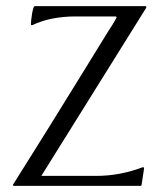

<svg xmlns="http://www.w3.org/2000/svg" viewBox="-20 -608 516 628"><path d="M81.1 -529.3Q81.1 -532.7 82 -542.2Q83 -551.8 84.7 -562Q86.4 -572.3 88.6 -580.1Q90.8 -587.9 93.3 -587.9H456.1L458.5 -586.4V-583L115.2 -32.7H294.4Q334 -32.7 372.6 -40Q411.1 -47.4 448.2 -61.5L450.2 -60.1L451.2 -57.1L442.9 -2L439.9 0H25.9Q24.4 0 22.5 -1V-3.9Q81.5 -97.7 139.6 -190.9Q197.8 -284.2 255.9 -378.9L331.1 -501Q338.9 -513.7 347.2 -526.1Q355.5 -538.6 361.8 -552.2L358.4 -554.2H225.1Q189 -554.2 153.3 -547.6Q117.7 -541 85 -525.4L81.5 -526.4Q81.5 -527.3 81.3 -527.8Q81.1 -528.3 81.1 -529.3Z"/></svg>

Font: CAT Linz
Style: Regular
Weight: 400
Designer: Peter Wiegel
Foundry: Peter Wiegel
Version: Version 1.08